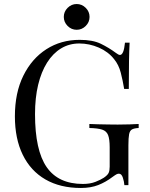

<svg xmlns="http://www.w3.org/2000/svg" viewBox="-20 -920 743 954"><path d="M376 -722Q441 -722 481 -702.5Q521 -683 556 -657Q569 -647 576 -647Q595 -647 601 -708H624Q622 -671 621 -618Q620 -565 620 -478H597Q590 -520 580 -559Q570 -598 547 -626Q518 -663 471 -683.5Q424 -704 374 -704Q324 -704 283.5 -679.5Q243 -655 214 -609Q185 -563 169.5 -498.5Q154 -434 154 -353Q154 -173 212 -89.5Q270 -6 392 -6Q428 -6 454.5 -16.5Q481 -27 496 -37Q515 -50 520 -61.5Q525 -73 525 -92V-188Q525 -229 517 -249Q509 -269 487.5 -276Q466 -283 424 -284V-304Q442 -303 466 -302.5Q490 -302 516.5 -301.5Q543 -301 565 -301Q598 -301 624.5 -302Q651 -303 669 -304V-284Q647 -283 636 -277Q625 -271 621.5 -253Q618 -235 618 -198V0H598Q597 -17 590.5 -37Q584 -57 571 -57Q565 -57 559 -54Q553 -51 538 -40Q505 -15 468 -0.5Q431 14 382 14Q279 14 205.5 -28.5Q132 -71 93 -151Q54 -231 54 -342Q54 -459 96 -544Q138 -629 210.5 -675.5Q283 -722 376 -722ZM361 -900Q387 -900 406 -881Q425 -862 425 -836Q425 -810 406 -791Q387 -772 361 -772Q335 -772 316 -791Q297 -810 297 -836Q297 -862 316 -881Q335 -900 361 -900Z"/></svg>

Font: Playfair Display
Style: Regular
Weight: 400
Designer: Claus Eggers Sørensen
Foundry: Claus Eggers Sørensen
Version: Version 1.203